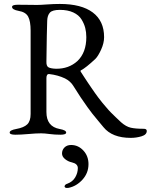

<svg xmlns="http://www.w3.org/2000/svg" viewBox="-20 -677 763 972"><path d="M344 145Q325 141 309.5 128.5Q294 116 294 100Q294 82 306.5 69.5Q319 57 340 57Q376 57 402 85Q428 113 428 154Q428 199 397.5 232.5Q367 266 327 274Q316 276 310.5 272.5Q305 269 308 262.5Q311 256 321 253Q348 243 361 220.5Q374 198 374 174Q374 152 344 145ZM215 -366Q214 -343 225 -336.5Q236 -330 263 -329Q328 -328 372 -368Q417 -411 417 -489Q417 -514 411.5 -535.5Q406 -557 392.5 -579Q379 -601 351 -614Q323 -627 283 -627Q245 -627 232.5 -613Q220 -599 219 -573Q217 -525 215 -366ZM642 21Q548 21 504 -33Q499 -39 477 -65.5Q455 -92 447.5 -101.5Q440 -111 422.5 -135Q405 -159 388.5 -184Q372 -209 352 -241Q337 -266 309 -280Q273 -297 230 -302Q222 -303 218.5 -297.5Q215 -292 215 -282V-110Q215 -36 282 -24Q315 -18 315 -6Q315 5 286 5Q257 5 231 1.5Q205 -2 188 -2Q163 -2 124 1.5Q85 5 58 5Q29 5 29 -6Q29 -18 62 -24Q101 -31 118 -47.5Q135 -64 135 -100V-522Q135 -570 122.5 -593Q110 -616 74 -622Q41 -628 41 -642Q41 -653 70 -653Q99 -653 124 -652.5Q149 -652 168 -652Q184 -652 218 -654.5Q252 -657 283 -657Q392 -657 449.5 -614Q507 -571 507 -489Q507 -459 492 -426Q477 -393 463 -379Q415 -334 390 -321Q385 -319 390 -312Q393 -307 407.5 -285Q422 -263 426 -257Q430 -251 443 -232Q456 -213 461 -206Q466 -199 478.5 -182Q491 -165 498.5 -156.5Q506 -148 518.5 -133Q531 -118 541.5 -107.5Q552 -97 565.5 -84Q579 -71 593 -58Q618 -36 642 -30.5Q666 -25 708 -25Q723 -25 723 -14Q723 5 696.5 13Q670 21 642 21Z"/></svg>

Font: EB Garamond
Style: SC
Weight: 400
Version: Version 000.010